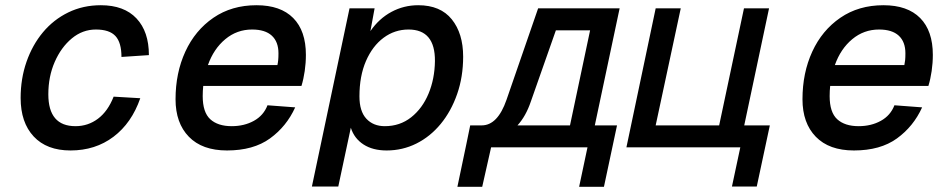

<svg xmlns="http://www.w3.org/2000/svg" viewBox="-20 -564 3640 735"><path d="M250 12Q159 12 109 -41.5Q59 -95 59 -189Q59 -263 81.5 -327.5Q104 -392 144.5 -440.5Q185 -489 241.5 -516.5Q298 -544 366 -544Q455 -544 502.5 -493.5Q550 -443 550 -353L445 -346Q445 -401 422 -426Q399 -451 347 -451Q296 -451 255 -417Q214 -383 189.5 -327Q165 -271 165 -203Q165 -81 269 -81Q317 -81 355 -109.5Q393 -138 415 -194L517 -188Q484 -93 414.5 -40.5Q345 12 250 12Z M849 12Q754 12 703 -40.5Q652 -93 652 -184Q652 -285 689.5 -366.5Q727 -448 797 -496Q867 -544 962 -544Q1054 -544 1102.5 -495Q1151 -446 1151 -354Q1151 -323 1146.5 -292Q1142 -261 1134 -235H758Q756 -216 756 -196Q756 -134 785 -107.5Q814 -81 867 -81Q915 -81 952 -101.5Q989 -122 1004 -161L1110 -153Q1077 -80 1013.5 -34Q950 12 849 12ZM945 -451Q887 -451 842.5 -414Q798 -377 776 -315H1042Q1044 -324 1045 -334Q1046 -344 1046 -360Q1046 -404 1020.5 -427.5Q995 -451 945 -451Z M1174 150 1318 -532H1414L1398 -445Q1431 -493 1478.5 -518.5Q1526 -544 1581 -544Q1666 -544 1709.5 -490Q1753 -436 1753 -347Q1753 -270 1730 -204Q1707 -138 1667 -89.5Q1627 -41 1574 -14.5Q1521 12 1460 12Q1407 12 1371.5 -11Q1336 -34 1323 -75L1275 150ZM1453 -81Q1511 -81 1554 -115Q1597 -149 1620.5 -205.5Q1644 -262 1645 -330Q1646 -451 1544 -451Q1491 -451 1448.5 -419.5Q1406 -388 1381 -330.5Q1356 -273 1356 -195Q1356 -138 1382.5 -109.5Q1409 -81 1453 -81Z M1731 151 1765 -11 1780 -84H1824Q1885 -84 1919 -182L2040 -532H2352L2257 -84H2342L2292 151H2197L2229 0H1860L1826 151ZM2012 -175Q1993 -119 1961 -84H2162L2239 -448H2108Z M2782 150 2814 0H2378L2490 -532H2586L2490 -84H2733L2828 -532H2924L2829 -84H2832H2927L2877 150Z M3249 12Q3154 12 3103 -40.5Q3052 -93 3052 -184Q3052 -285 3089.5 -366.5Q3127 -448 3197 -496Q3267 -544 3362 -544Q3454 -544 3502.5 -495Q3551 -446 3551 -354Q3551 -323 3546.5 -292Q3542 -261 3534 -235H3158Q3156 -216 3156 -196Q3156 -134 3185 -107.5Q3214 -81 3267 -81Q3315 -81 3352 -101.5Q3389 -122 3404 -161L3510 -153Q3477 -80 3413.5 -34Q3350 12 3249 12ZM3345 -451Q3287 -451 3242.5 -414Q3198 -377 3176 -315H3442Q3444 -324 3445 -334Q3446 -344 3446 -360Q3446 -404 3420.5 -427.5Q3395 -451 3345 -451Z"/></svg>

Font: Geist Mono Medium
Style: Italic
Weight: 500
Italic angle: -12°
Monospace: yes
Designer: Basement.studio, Andrés Briganti, Mateo Zaragoza
Foundry: Basement.studio, Vercel, Andrés Briganti, Guido Ferreyra, Mateo Zaragoza
Version: Version 1.500; ttfautohint (v1.8.4.7-5d5b)